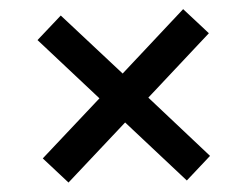

<svg xmlns="http://www.w3.org/2000/svg" viewBox="-20 -440 537 412"><path d="M193.4 -229 60.5 -354 110.4 -406.7 243.2 -282.2 373 -420.4 428.2 -368.7 298.3 -230.5 430.7 -105.5 380.9 -52.7 248.5 -177.2 127 -48.3 71.8 -100.1Z"/></svg>

Font: Pyidaungsu Numbers
Style: Regular
Weight: 400
Designer: Sun Tun
Foundry: MCF
Version: Version 2.053; ttfautohint (v1.8.2)